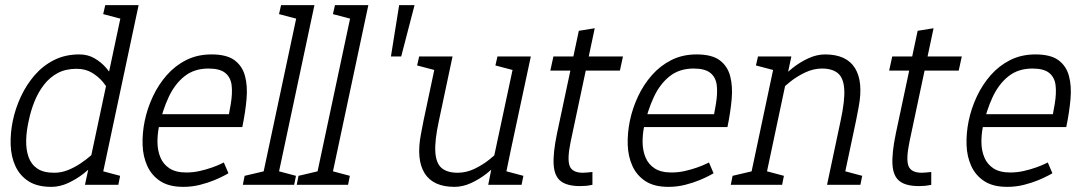

<svg xmlns="http://www.w3.org/2000/svg" viewBox="-20 -720 4224 748"><path d="M324 -60 460 -700H520L386 -70ZM324 -60 386 -70 371 0H311ZM371 -150 401 -140Q401 -140 389 -125Q377 -110 355.5 -88Q334 -66 306 -44Q278 -22 245.5 -7Q213 8 180 8L191 -47Q219 -47 245 -57.5Q271 -68 294 -83.5Q317 -99 334 -114Q351 -129 361 -139.5Q371 -150 371 -150ZM414 -350Q414 -350 405.5 -365.5Q397 -381 380.5 -401Q364 -421 338.5 -436.5Q313 -452 278 -452L289 -508Q322 -508 348 -493Q374 -478 393 -456Q412 -434 424 -412Q436 -390 442 -375Q448 -360 448 -360ZM278 -452Q236 -452 205 -435.5Q174 -419 151.5 -390Q129 -361 114.5 -325Q100 -289 92 -250Q83 -211 82 -174.5Q81 -138 91 -109Q101 -80 125 -63.5Q149 -47 191 -47L180 8Q125 8 91 -14Q57 -36 40 -73Q23 -110 21.5 -156Q20 -202 30 -250Q40 -298 61.5 -344Q83 -390 115 -427Q147 -464 190.5 -486Q234 -508 289 -508ZM390 -700H470L458 -645L382 -665ZM361 0 373 -55 448 -35 441 0Z M804 -508 792 -453Q737 -453 699 -423Q661 -393 637 -341.5Q613 -290 599 -225L544 -250Q554 -298 575.5 -344Q597 -390 629.5 -427Q662 -464 705.5 -486Q749 -508 804 -508ZM852 -87 870 -45Q870 -45 855.5 -37Q841 -29 816 -18.5Q791 -8 759.5 0Q728 8 694 8L706 -48Q733 -48 759 -54Q785 -60 806 -67.5Q827 -75 839.5 -81Q852 -87 852 -87ZM544 -250 599 -225Q593 -195 593.5 -164Q594 -133 605 -106.5Q616 -80 640.5 -64Q665 -48 706 -48L694 8Q639 8 605 -14Q571 -36 554 -73Q537 -110 535.5 -156Q534 -202 544 -250ZM593 -275H924V-225H583ZM804 -508Q863 -508 893.5 -485.5Q924 -463 934.5 -424Q945 -385 940.5 -334Q936 -283 924 -225H862Q872 -273 879 -314.5Q886 -356 882.5 -387Q879 -418 858 -435.5Q837 -453 792 -453Z M996 0 1145 -700H1205L1056 0ZM1075 -700H1155L1143 -645L1067 -665ZM1046 0 1058 -55 1133 -35 1126 0ZM926 0 933 -35 1018 -55 1006 0Z M1206 0 1355 -700H1415L1266 0ZM1285 -700H1365L1353 -645L1277 -665ZM1256 0 1268 -55 1343 -35 1336 0ZM1136 0 1143 -35 1228 -55 1216 0Z M1535 -700H1595L1543 -500H1503Z M1630 -250H1690Q1673 -172 1676 -127.5Q1679 -83 1701 -65Q1723 -47 1763 -47L1751 8Q1667 8 1634 -45.5Q1601 -99 1620 -198ZM1971 -140 1894 -60 1988 -500H2048ZM1690 -250H1630L1683 -500H1743ZM1894 -60 1971 -140 1942 0H1882ZM1942 -150 1971 -140Q1971 -140 1959 -125Q1947 -110 1925.5 -88Q1904 -66 1876 -44Q1848 -22 1815.5 -7Q1783 8 1750 8L1762 -47Q1797 -47 1829 -62.5Q1861 -78 1886.5 -98.5Q1912 -119 1927 -134.5Q1942 -150 1942 -150ZM1932 0 1944 -55 2019 -35 2012 0ZM1681 -445 1605 -465 1613 -500H1693ZM1986 -445 1910 -465 1918 -500H1998Z M2124 -445 2136 -500H2407L2395 -445ZM2288 -50V0Q2273 3 2263 4Q2253 5 2240 5Q2190 5 2165 -14Q2140 -33 2137 -78Q2134 -123 2150 -200L2235 -600L2297 -610L2203 -167Q2189 -99 2199.5 -73Q2210 -47 2251 -47Q2260 -47 2268.5 -48Q2277 -49 2288 -50Z M2694 -508 2682 -453Q2627 -453 2589 -423Q2551 -393 2527 -341.5Q2503 -290 2489 -225L2434 -250Q2444 -298 2465.5 -344Q2487 -390 2519.5 -427Q2552 -464 2595.5 -486Q2639 -508 2694 -508ZM2742 -87 2760 -45Q2760 -45 2745.5 -37Q2731 -29 2706 -18.5Q2681 -8 2649.5 0Q2618 8 2584 8L2596 -48Q2623 -48 2649 -54Q2675 -60 2696 -67.5Q2717 -75 2729.5 -81Q2742 -87 2742 -87ZM2434 -250 2489 -225Q2483 -195 2483.5 -164Q2484 -133 2495 -106.5Q2506 -80 2530.5 -64Q2555 -48 2596 -48L2584 8Q2529 8 2495 -14Q2461 -36 2444 -73Q2427 -110 2425.5 -156Q2424 -202 2434 -250ZM2483 -275H2814V-225H2473ZM2694 -508Q2753 -508 2783.5 -485.5Q2814 -463 2824.5 -424Q2835 -385 2830.5 -334Q2826 -283 2814 -225H2752Q2762 -273 2769 -314.5Q2776 -356 2772.5 -387Q2769 -418 2748 -435.5Q2727 -453 2682 -453Z M3315 -250H3255Q3272 -329 3269 -373Q3266 -417 3244 -435Q3222 -453 3182 -453L3194 -508Q3278 -508 3311 -454.5Q3344 -401 3325 -302ZM3003 -500H3063L2957 0H2897ZM3255 -250H3315L3262 0H3202ZM3003 -350 2973 -360Q2973 -360 2985.5 -375Q2998 -390 3019.5 -412Q3041 -434 3069 -456Q3097 -478 3129.5 -493Q3162 -508 3195 -508L3183 -453Q3149 -453 3116.5 -437.5Q3084 -422 3058.5 -401.5Q3033 -381 3018 -365.5Q3003 -350 3003 -350ZM3001 -445 2925 -465 2933 -500H3013ZM2947 0 2959 -55 3034 -35 3027 0ZM2827 0 2834 -35 2919 -55 2907 0ZM3252 0 3264 -55 3339 -35 3332 0Z M3444 -445 3456 -500H3727L3715 -445ZM3608 -50V0Q3593 3 3583 4Q3573 5 3560 5Q3510 5 3485 -14Q3460 -33 3457 -78Q3454 -123 3470 -200L3555 -600L3617 -610L3523 -167Q3509 -99 3519.5 -73Q3530 -47 3571 -47Q3580 -47 3588.5 -48Q3597 -49 3608 -50Z M4014 -508 4002 -453Q3947 -453 3909 -423Q3871 -393 3847 -341.5Q3823 -290 3809 -225L3754 -250Q3764 -298 3785.5 -344Q3807 -390 3839.5 -427Q3872 -464 3915.5 -486Q3959 -508 4014 -508ZM4062 -87 4080 -45Q4080 -45 4065.5 -37Q4051 -29 4026 -18.5Q4001 -8 3969.5 0Q3938 8 3904 8L3916 -48Q3943 -48 3969 -54Q3995 -60 4016 -67.5Q4037 -75 4049.5 -81Q4062 -87 4062 -87ZM3754 -250 3809 -225Q3803 -195 3803.5 -164Q3804 -133 3815 -106.5Q3826 -80 3850.5 -64Q3875 -48 3916 -48L3904 8Q3849 8 3815 -14Q3781 -36 3764 -73Q3747 -110 3745.5 -156Q3744 -202 3754 -250ZM3803 -275H4134V-225H3793ZM4014 -508Q4073 -508 4103.5 -485.5Q4134 -463 4144.5 -424Q4155 -385 4150.5 -334Q4146 -283 4134 -225H4072Q4082 -273 4089 -314.5Q4096 -356 4092.5 -387Q4089 -418 4068 -435.5Q4047 -453 4002 -453Z"/></svg>

Font: Epunda Slab Light
Style: Italic
Weight: 300
Italic angle: -12°
Designer: Simon Atzbach
Foundry: typofactur
Version: Version 1.102